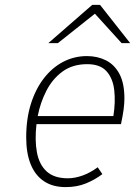

<svg xmlns="http://www.w3.org/2000/svg" viewBox="-20 -752 552 784"><path d="M248 12Q195.5 12 159.8 -11.8Q124 -35.5 105.5 -80.8Q87 -126 87 -191Q87 -267 106.2 -328Q125.5 -389 159.5 -432.8Q193.5 -476.5 238.5 -499.8Q283.5 -523 335 -523Q378 -523 412.8 -505.5Q447.5 -488 467.8 -450Q488 -412 488 -350Q488 -330 484.8 -305.2Q481.5 -280.5 474 -245H129Q121.5 -179.5 130.8 -129.8Q140 -80 170.5 -52Q201 -24 257 -24Q285.5 -24 317 -35.2Q348.5 -46.5 379 -69L398 -41Q367.5 -18 330.8 -3Q294 12 248 12ZM134 -278H443Q452 -335.5 446.5 -383.8Q441 -432 415 -461Q389 -490 336 -490Q276.5 -490 235.2 -459.8Q194 -429.5 169.2 -381Q144.5 -332.5 134 -278ZM177.5 -576 356.5 -732H388.5L511.5 -576H476.5L367.5 -696L216.5 -576Z"/></svg>

Font: Overpass Thin
Style: Italic
Weight: 250
Italic angle: -10°
Designer: Delve Withrington, Dave Bailey, Thomas Jockin
Foundry: Delve Fonts LLC
Version: Version 4.000